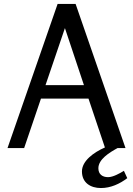

<svg xmlns="http://www.w3.org/2000/svg" viewBox="-20 -748 671 970"><path d="M623 152 606 115C585 128 551 147 526 147C497 147 477 132 477 102C477 57 532 23 574 0H614L362 -728H271L18 0H102L187 -250H427L510 -3C453 22 394 65 394 118C394 175 437 202 490 202C539 202 585 181 623 152ZM308 -606 404 -318H210Z"/></svg>

Font: Rosario
Style: Regular
Weight: 400
Designer: Hector Gatti
Foundry: Omnibus Type
Version: Version 1.100